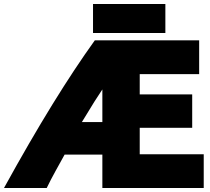

<svg xmlns="http://www.w3.org/2000/svg" viewBox="-54 -921 1055 966"><path d="M971 25H461V-143H271C247 -99 205 -26 181 25H-34C140 -291 288 -530 423 -718H948V-548H649V-446H913V-278H649V-145H971ZM461 -307V-471C434 -431 407 -388 382 -346L358 -307ZM778 -755H414V-901H778Z"/></svg>

Font: Repo Black
Style: Regular
Weight: 900
Designer: Stefan Peev
Foundry: Context Ltd
Version: Version 1.502